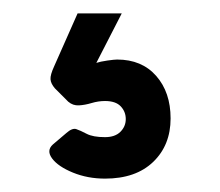

<svg xmlns="http://www.w3.org/2000/svg" viewBox="-20 -47 329 287"><path d="M137 220Q111 220 89 211Q67 202 58 190Q49 178 59 169L79 152Q88 144 94 146Q100 148 109.5 153Q119 158 137 158Q152 158 160 150Q168 142 168 131Q168 120 160.5 112Q153 104 137 104Q127 104 117 107Q107 110 98 110.5Q89 111 82 105L62 85Q56 78 55.5 71.5Q55 65 61 52L96 -27H162L124 47Q130 45 140.5 43.5Q151 42 155 42Q192 42 213.5 66.5Q235 91 235 130Q235 170 209 195Q183 220 137 220Z"/></svg>

Font: Rubik ExtraBold
Style: Regular
Weight: 800
Designer: Hubert and Fischer
Foundry: Hubert and Fischer
Version: Version 2.300;gftools[0.9.30]